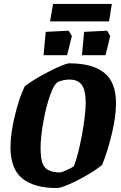

<svg xmlns="http://www.w3.org/2000/svg" viewBox="-20 -939 609 970"><path d="M33 -195Q33 -263 55 -354.5Q77 -446 105 -503Q148 -537 228 -578Q308 -619 331 -619Q447 -619 506.5 -571.5Q566 -524 566 -417Q566 -351 545 -263Q524 -175 496 -106Q466 -81 418.5 -53.5Q371 -26 328 -7.5Q285 11 268 11Q152 11 92.5 -37.5Q33 -86 33 -195ZM353 -99Q375 -154 394 -257Q413 -360 413 -421Q413 -482 393.5 -509.5Q374 -537 331 -537Q303 -537 277 -527Q254 -518 233 -458Q212 -398 198.5 -321Q185 -244 185 -192Q185 -146 193 -119.5Q201 -93 222.5 -80.5Q244 -68 284 -68Q291 -68 317.5 -80Q344 -92 353 -99ZM200 -660 211 -778 327 -784 343 -757 319 -660ZM394 -660 405 -778 521 -784 537 -757 513 -660ZM233 -831 248 -919H545L531 -831Z"/></svg>

Font: Grenze
Style: Bold Italic
Weight: 700
Italic angle: -10°
Designer: Renata Polastri
Foundry: Omnibus-Type
Version: Version 1.002; ttfautohint (v1.8)